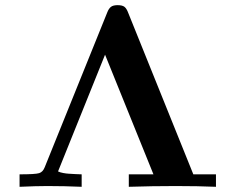

<svg xmlns="http://www.w3.org/2000/svg" viewBox="-20 -718 906 738"><path d="M55.2 0V-47.9Q116.2 -47.9 130.6 -52.5Q145 -57.1 151.9 -75.2L392.1 -669.9Q397.9 -685.1 406.5 -691.7Q415 -698.2 432.1 -698.2Q450.2 -698.2 458.5 -691.7Q466.8 -685.1 473.1 -668L723.1 -47.9H810.1V0Q741.2 -2.9 655.8 -2.9Q564.9 -2.9 475.1 0V-47.9H569.8L383.8 -507.8L203.1 -59.1Q210.9 -55.2 222.9 -53Q234.9 -50.8 244.4 -50.3Q253.9 -49.8 270.5 -48.8Q287.1 -47.9 293.9 -47.9V0Q228 -2.9 162.1 -2.9Q119.1 -2.9 55.2 0Z"/></svg>

Font: CMU Serif
Style: Bold
Weight: 700
Version: Version 0.7.0